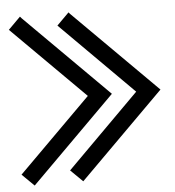

<svg xmlns="http://www.w3.org/2000/svg" viewBox="-53 -782 773 846"><g transform="rotate(-5 333.5 -359.5)"><path d="M227.5 -39.1 547.9 -359.4 227.5 -679.7 281.2 -733.4 287.1 -726.6 288.1 -725.6 655.3 -359.4 281.2 13.7ZM12.7 -39.1 334 -359.4 12.7 -679.7 18.6 -685.5 19.5 -686.5 66.4 -733.4 72.3 -726.6 73.2 -725.6 440.4 -359.4 66.4 13.7Z"/></g></svg>

Font: RobotoJAA
Style: Medium
Weight: 500
Version: Version 2.05; 2016-11-05